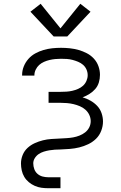

<svg xmlns="http://www.w3.org/2000/svg" viewBox="-20 -791 640 1016"><path d="M236 205Q217 205 199 202.5Q181 200 164 192.5Q147 185 132.5 173Q118 161 108.5 145Q99 129 95 110.5Q91 92 91 74Q91 51 100 29Q109 7 126 -8.5Q143 -24 164 -33.5Q185 -43 207 -48.5Q229 -54 252 -55.5Q275 -57 298 -58Q316 -59 333 -60Q350 -61 367 -64Q384 -67 400.5 -73.5Q417 -80 430.5 -90.5Q444 -101 452 -116.5Q460 -132 460 -150Q460 -167 452.5 -183Q445 -199 432 -210.5Q419 -222 402.5 -229Q386 -236 369 -240Q352 -244 334.5 -245.5Q317 -247 300 -247H237V-305H300Q316 -305 331.5 -306Q347 -307 362.5 -310.5Q378 -314 393 -320.5Q408 -327 419.5 -337.5Q431 -348 437.5 -363Q444 -378 444 -393Q444 -409 437.5 -423.5Q431 -438 419.5 -448Q408 -458 393.5 -464Q379 -470 364 -474Q349 -478 333.5 -479Q318 -480 303 -480Q287 -480 272 -478.5Q257 -477 242 -473.5Q227 -470 212.5 -463.5Q198 -457 187 -447Q176 -437 169 -422.5Q162 -408 162 -393Q162 -392 162 -391.5Q162 -391 162 -391H97Q97 -392 97 -392.5Q97 -393 97 -394Q97 -418 106 -440Q115 -462 130.5 -479.5Q146 -497 167 -508.5Q188 -520 210.5 -526.5Q233 -533 256 -535.5Q279 -538 303 -538Q326 -538 349.5 -535.5Q373 -533 396 -526.5Q419 -520 440 -509Q461 -498 477 -480.5Q493 -463 501 -440.5Q509 -418 509 -395Q509 -374 503 -354.5Q497 -335 484 -320Q471 -305 453.5 -294Q436 -283 417 -276Q438 -270 458.5 -258.5Q479 -247 494.5 -230.5Q510 -214 517.5 -192Q525 -170 525 -148Q525 -123 515.5 -98.5Q506 -74 488 -56.5Q470 -39 447 -28Q424 -17 399.5 -11Q375 -5 350 -3Q325 -1 300 0H299Q285 0 270 1Q255 2 240.5 4.5Q226 7 211.5 11.5Q197 16 184.5 24.5Q172 33 164 46Q156 59 156 73Q156 89 161.5 104Q167 119 178.5 129Q190 139 205 143Q220 147 236 147H300V205ZM264 -598 141 -729 195 -771 300 -641 405 -771 459 -729 336 -598Z"/></svg>

Font: Iosevka Curly Light Extended
Style: Regular
Weight: 300
Width: 7
Monospace: yes
Designer: Belleve Invis
Foundry: Belleve Invis
Version: Version 11.1.0; ttfautohint (v1.8.3)